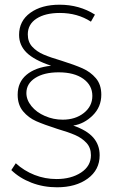

<svg xmlns="http://www.w3.org/2000/svg" viewBox="-20 -714 486 815"><path d="M234 -659Q172 -659 135 -635Q98 -611 98 -568Q98 -536 117 -515.5Q136 -495 165 -482.5Q194 -470 242 -456Q296 -439 330 -424Q364 -409 387 -382Q410 -355 410 -312Q410 -260 373.5 -224Q337 -188 291 -181Q349 -161 376 -130Q403 -99 403 -55Q403 7 352.5 44Q302 81 222 81Q164 81 113.5 61.5Q63 42 28 8L47 -21Q82 11 126.5 28.5Q171 46 220 46Q282 46 324 18.5Q366 -9 366 -55Q366 -87 347 -107.5Q328 -128 299.5 -140.5Q271 -153 223 -167Q167 -185 134 -199.5Q101 -214 78 -241.5Q55 -269 55 -312Q55 -365 92.5 -396.5Q130 -428 197 -435Q125 -459 93 -490.5Q61 -522 61 -566Q61 -625 108.5 -659.5Q156 -694 233 -694Q317 -694 383 -652L366 -622Q309 -659 234 -659ZM92 -319Q92 -290 113.5 -263.5Q135 -237 171 -221.5Q207 -206 246 -206Q300 -206 336 -234.5Q372 -263 372 -307Q372 -352 333.5 -379.5Q295 -407 229 -407Q167 -407 129.5 -383Q92 -359 92 -319Z"/></svg>

Font: TypoPRO Montserrat Alternates
Style: Regular
Weight: 275
Designer: Julieta Ulanovsky
Foundry: Julieta Ulanovsky
Version: Version 6.001